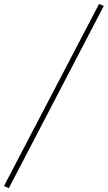

<svg xmlns="http://www.w3.org/2000/svg" viewBox="-108 -751 546 973"><path d="M-63 202 -88 192 394 -731 418 -721Z"/></svg>

Font: Piazzolla SC Thin
Style: Italic
Weight: 100
Italic angle: -11.3°
Designer: Juan Pablo del Peral
Foundry: Huerta Tipografica
Version: Version 1.330